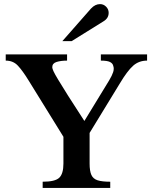

<svg xmlns="http://www.w3.org/2000/svg" viewBox="-20 -929 761 949"><path d="M707 -629.4Q666.5 -629.4 637.9 -604Q609.4 -578.6 572.3 -516.6L422.9 -272V-120.6Q422.9 -84 431.6 -64.5Q440.4 -44.9 462.6 -37.8Q484.9 -30.8 524.9 -30.8V0H190.9V-30.8Q252.4 -30.8 272.9 -50.5Q293.5 -70.3 293.5 -120.6V-252.9L121.1 -531.7Q91.3 -580.1 68.1 -604.7Q44.9 -629.4 8.3 -629.4V-660.2H311.5V-629.4Q281.2 -629.4 259.8 -622.8Q238.3 -616.2 238.3 -596.7Q238.3 -590.3 244.6 -576.4Q251 -562.5 268.1 -534.2Q285.2 -505.9 316.2 -456.5Q347.2 -407.2 397 -331.1L519.5 -531.7Q533.7 -555.2 539.3 -572.5Q544.9 -589.8 539.6 -604Q537.1 -615.7 523.7 -622.6Q510.3 -629.4 478.5 -629.4V-660.2H707ZM517.1 -865.7Q517.1 -838.9 491.7 -823.7L334 -725.6H288.1L429.7 -886.7Q450.2 -908.7 474.6 -908.7Q491.7 -908.7 504.4 -896Q517.1 -883.3 517.1 -865.7Z"/></svg>

Font: Awami Nastaliq
Style: Bold
Weight: 700
Designer: Peter Martin, SIL International
Foundry: SIL International
Version: Version 3.100